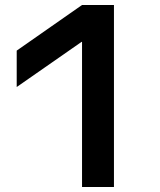

<svg xmlns="http://www.w3.org/2000/svg" viewBox="-20 -750 640 770"><path d="M309 0V-582H307L47 -401V-547L309 -730H437V0Z"/></svg>

Font: M PLUS Code Latin Expanded SemiBold
Style: Regular
Weight: 600
Width: 7
Designer: Coji Morishita
Foundry: UNDERFOREST DESIGN
Version: Version 1.002; ttfautohint (v1.8.3)